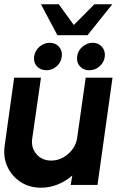

<svg xmlns="http://www.w3.org/2000/svg" viewBox="-26 -862 585 895"><path d="M-4 -184.5 40 -500H165L124.5 -218Q117.5 -174.5 143.5 -144Q169.5 -113.5 212.5 -113.5Q256 -113.5 291.2 -144Q326.5 -174.5 333.5 -218L373.5 -500H498.5L428.5 0H303.5L311 -44Q281 -17.5 243.2 -2.2Q205.5 13 165.5 13Q111 13 70 -13.8Q29 -40.5 8.5 -85.2Q-12 -130 -4 -184.5ZM190.5 -534.5Q163 -534.5 146.2 -552.8Q129.5 -571 133 -598.5Q136.5 -625 157.5 -643.8Q178.5 -662.5 206 -662.5Q233 -662.5 249.2 -643.8Q265.5 -625 262 -598.5Q259 -571 238 -552.8Q217 -534.5 190.5 -534.5ZM390.5 -534.5Q363 -534.5 346.5 -552.8Q330 -571 333.5 -598.5Q336.5 -625 357.8 -643.8Q379 -662.5 406.5 -662.5Q433 -662.5 449.2 -643.8Q465.5 -625 462.5 -598.5Q459 -571 438.2 -552.8Q417.5 -534.5 390.5 -534.5ZM241.5 -698 165 -842H248L318 -745.5L414 -842H497.5L382 -698Z"/></svg>

Font: Urbanist
Style: Bold Italic
Weight: 700
Italic angle: -8°
Designer: Corey Hu
Foundry: Corey Hu
Version: Version 1.330; ttfautohint (v1.8.4.7-5d5b)